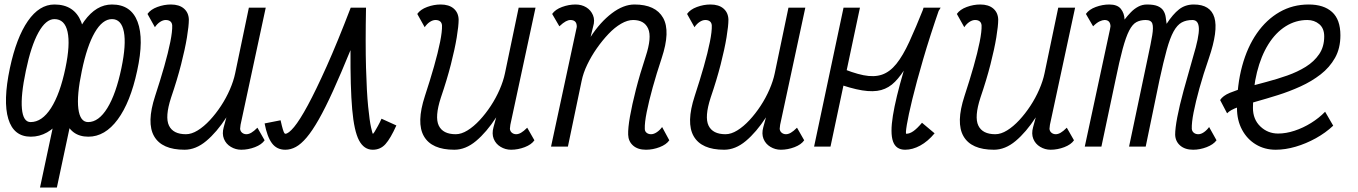

<svg xmlns="http://www.w3.org/2000/svg" viewBox="-20 -652 6040 854"><path d="M158 182 282 -400H357L233 182ZM373 -44Q294 -44 268 -123Q242 -202 273 -349Q302 -485 355 -558.5Q408 -632 478 -632Q563 -632 592 -555Q621 -478 590 -337Q560 -197 503.5 -120.5Q447 -44 373 -44ZM117 -44Q41 -44 17 -123Q-7 -202 24 -349Q53 -485 104 -558.5Q155 -632 222 -632Q310 -632 341 -555Q372 -478 341 -337Q311 -197 252.5 -120.5Q194 -44 117 -44ZM116 -109Q167 -109 207 -171.5Q247 -234 271 -349Q293 -454 280.5 -510.5Q268 -567 222 -567Q184 -567 151 -507.5Q118 -448 95 -337Q72 -228 77.5 -168.5Q83 -109 116 -109ZM372 -109Q419 -109 457.5 -171.5Q496 -234 520 -349Q542 -454 531 -510.5Q520 -567 478 -567Q436 -567 401.5 -507.5Q367 -448 344 -337Q321 -228 328.5 -168.5Q336 -109 372 -109Z M669 -531 636 -590Q650 -610 680 -621Q710 -632 740 -632Q777 -632 798 -614Q819 -596 820 -565Q820 -537 811.5 -485.5Q803 -434 785.5 -365.5Q768 -297 741 -218Q713 -132 731.5 -93.5Q750 -55 807 -55Q832 -55 859.5 -72Q887 -89 913.5 -117.5Q940 -146 963 -181Q986 -216 1002.5 -254Q1019 -292 1026 -326L1087 -618H1162L1050 -97Q1050 -93 1049 -88Q1048 -83 1048 -79Q1049 -68 1057 -61.5Q1065 -55 1076 -55Q1086 -55 1097.5 -61.5Q1109 -68 1125 -84L1157 -28Q1144 -9 1114 2.5Q1084 14 1053 14Q1028 14 1006.5 1Q985 -12 976 -34.5Q967 -57 975 -86L987 -130Q944 -64 897.5 -25Q851 14 801 14Q700 14 665.5 -46Q631 -106 670 -225Q693 -295 710.5 -356.5Q728 -418 737.5 -465.5Q747 -513 746 -539Q745 -551 737.5 -557Q730 -563 717 -563Q705 -563 692 -554.5Q679 -546 669 -531Z M1677 -124 1743 -94Q1717 -36 1694.5 -11Q1672 14 1638 14Q1599 14 1577 -27.5Q1555 -69 1546.5 -166Q1538 -263 1539 -429Q1496 -324 1461.5 -248Q1427 -172 1398 -121Q1369 -70 1344 -40.5Q1319 -11 1296 1.5Q1273 14 1249 14Q1211 14 1189.5 -15Q1168 -44 1157 -103L1228 -117Q1234 -90 1238 -77Q1242 -64 1244.5 -60.5Q1247 -57 1249 -57Q1263 -57 1288 -87Q1313 -117 1349 -183.5Q1385 -250 1433 -357Q1481 -464 1540 -618H1608Q1605 -459 1608 -351Q1611 -243 1617.5 -178Q1624 -113 1630.5 -85Q1637 -57 1638 -57Q1641 -57 1646.5 -66.5Q1652 -76 1660.5 -91Q1669 -106 1677 -124Z M1869 -531 1836 -590Q1850 -610 1880 -621Q1910 -632 1940 -632Q1977 -632 1998 -614Q2019 -596 2020 -565Q2020 -537 2011.5 -485.5Q2003 -434 1985.5 -365.5Q1968 -297 1941 -218Q1913 -132 1931.5 -93.5Q1950 -55 2007 -55Q2032 -55 2059.5 -72Q2087 -89 2113.5 -117.5Q2140 -146 2163 -181Q2186 -216 2202.5 -254Q2219 -292 2226 -326L2287 -618H2362L2250 -97Q2250 -93 2249 -88Q2248 -83 2248 -79Q2249 -68 2257 -61.5Q2265 -55 2276 -55Q2286 -55 2297.5 -61.5Q2309 -68 2325 -84L2357 -28Q2344 -9 2314 2.5Q2284 14 2253 14Q2228 14 2206.5 1Q2185 -12 2176 -34.5Q2167 -57 2175 -86L2187 -130Q2144 -64 2097.5 -25Q2051 14 2001 14Q1900 14 1865.5 -46Q1831 -106 1870 -225Q1893 -295 1910.5 -356.5Q1928 -418 1937.5 -465.5Q1947 -513 1946 -539Q1945 -551 1937.5 -557Q1930 -563 1917 -563Q1905 -563 1892 -554.5Q1879 -546 1869 -531Z M2925 -87 2957 -28Q2944 -9 2914 2.5Q2884 14 2853 14Q2817 14 2796 -4.5Q2775 -23 2774 -53Q2773 -82 2782 -133.5Q2791 -185 2808.5 -253.5Q2826 -322 2852 -401Q2880 -486 2863 -524.5Q2846 -563 2796 -563Q2771 -563 2742.5 -546.5Q2714 -530 2686.5 -501Q2659 -472 2634.5 -437Q2610 -402 2592 -364.5Q2574 -327 2567 -292L2506 0H2431L2543 -521Q2544 -525 2545 -530Q2546 -535 2545 -540Q2544 -551 2537 -557Q2530 -563 2517 -563Q2508 -563 2496.5 -557Q2485 -551 2468 -535L2436 -590Q2450 -610 2480 -621Q2510 -632 2540 -632Q2567 -632 2587.5 -619.5Q2608 -607 2617.5 -584.5Q2627 -562 2618 -533L2607 -488Q2650 -554 2701.5 -593Q2753 -632 2802 -632Q2896 -632 2929.5 -572.5Q2963 -513 2923 -393Q2900 -324 2883 -262.5Q2866 -201 2856.5 -153.5Q2847 -106 2848 -79Q2848 -68 2856 -61.5Q2864 -55 2876 -55Q2888 -55 2901.5 -64Q2915 -73 2925 -87Z M3069 -531 3036 -590Q3050 -610 3080 -621Q3110 -632 3140 -632Q3177 -632 3198 -614Q3219 -596 3220 -565Q3220 -537 3211.5 -485.5Q3203 -434 3185.5 -365.5Q3168 -297 3141 -218Q3113 -132 3131.5 -93.5Q3150 -55 3207 -55Q3232 -55 3259.5 -72Q3287 -89 3313.5 -117.5Q3340 -146 3363 -181Q3386 -216 3402.5 -254Q3419 -292 3426 -326L3487 -618H3562L3450 -97Q3450 -93 3449 -88Q3448 -83 3448 -79Q3449 -68 3457 -61.5Q3465 -55 3476 -55Q3486 -55 3497.5 -61.5Q3509 -68 3525 -84L3557 -28Q3544 -9 3514 2.5Q3484 14 3453 14Q3428 14 3406.5 1Q3385 -12 3376 -34.5Q3367 -57 3375 -86L3387 -130Q3344 -64 3297.5 -25Q3251 14 3201 14Q3100 14 3065.5 -46Q3031 -106 3070 -225Q3093 -295 3110.5 -356.5Q3128 -418 3137.5 -465.5Q3147 -513 3146 -539Q3145 -551 3137.5 -557Q3130 -563 3117 -563Q3105 -563 3092 -554.5Q3079 -546 3069 -531Z M3674 0H3601L3732 -618H3805ZM4081 -106 4137 -59Q4107 -23 4073 -4.5Q4039 14 4006 14Q3965 14 3952 -23Q3939 -60 3951.5 -137.5Q3964 -215 3999 -334.5Q4034 -454 4088 -618H4164Q4112 -536 4077 -471.5Q4042 -407 4015 -361.5Q3988 -316 3961 -288.5Q3934 -261 3899.5 -251.5Q3865 -242 3815 -250Q3765 -258 3691 -285L3706 -356Q3773 -327 3820.5 -317.5Q3868 -308 3903 -320Q3938 -332 3967 -368Q3996 -404 4024.5 -466Q4053 -528 4089 -618H4160Q4116 -491 4086 -388Q4056 -285 4038 -211Q4020 -137 4013.5 -97Q4007 -57 4011 -57Q4026 -57 4042.5 -68.5Q4059 -80 4081 -106Z M4269 -531 4236 -590Q4250 -610 4280 -621Q4310 -632 4340 -632Q4377 -632 4398 -614Q4419 -596 4420 -565Q4420 -537 4411.5 -485.5Q4403 -434 4385.5 -365.5Q4368 -297 4341 -218Q4313 -132 4331.5 -93.5Q4350 -55 4407 -55Q4432 -55 4459.5 -72Q4487 -89 4513.5 -117.5Q4540 -146 4563 -181Q4586 -216 4602.5 -254Q4619 -292 4626 -326L4687 -618H4762L4650 -97Q4650 -93 4649 -88Q4648 -83 4648 -79Q4649 -68 4657 -61.5Q4665 -55 4676 -55Q4686 -55 4697.5 -61.5Q4709 -68 4725 -84L4757 -28Q4744 -9 4714 2.5Q4684 14 4653 14Q4628 14 4606.5 1Q4585 -12 4576 -34.5Q4567 -57 4575 -86L4587 -130Q4544 -64 4497.5 -25Q4451 14 4401 14Q4300 14 4265.5 -46Q4231 -106 4270 -225Q4293 -295 4310.5 -356.5Q4328 -418 4337.5 -465.5Q4347 -513 4346 -539Q4345 -551 4337.5 -557Q4330 -563 4317 -563Q4305 -563 4292 -554.5Q4279 -546 4269 -531Z M5287 14Q5251 14 5229.5 -4.5Q5208 -23 5207 -53Q5207 -81 5216.5 -131Q5226 -181 5244.5 -249Q5263 -317 5287 -400Q5314 -489 5312.5 -526Q5311 -563 5284 -563Q5256 -563 5236 -552Q5216 -541 5200 -512Q5184 -483 5169.5 -430.5Q5155 -378 5137 -295L5076 0H5002L5086 -399Q5099 -459 5105 -495Q5111 -531 5105.5 -547Q5100 -563 5076 -563Q5052 -563 5034.5 -553.5Q5017 -544 5002.5 -516Q4988 -488 4973.5 -434.5Q4959 -381 4941 -293L4879 0H4805L4917 -521Q4917 -525 4918.5 -530Q4920 -535 4919 -540Q4916 -563 4893 -563Q4884 -563 4871 -557Q4858 -551 4842 -535L4810 -590Q4824 -610 4854 -621Q4884 -632 4914 -632Q4950 -632 4965.5 -612.5Q4981 -593 4982 -565Q4995 -582 5010 -597.5Q5025 -613 5043 -622.5Q5061 -632 5082 -632Q5113 -632 5130 -624.5Q5147 -617 5155 -604Q5163 -591 5165 -575.5Q5167 -560 5169 -546Q5197 -589 5224.5 -610.5Q5252 -632 5290 -632Q5364 -632 5381.5 -574Q5399 -516 5357 -393Q5332 -321 5315 -259.5Q5298 -198 5289 -152Q5280 -106 5281 -79Q5282 -68 5290 -61.5Q5298 -55 5310 -55Q5322 -55 5335 -64Q5348 -73 5358 -87L5391 -28Q5377 -9 5347 2.5Q5317 14 5287 14Z M5874 -155 5910 -93Q5876 -61 5832.5 -37Q5789 -13 5743 0.5Q5697 14 5654 14Q5605 14 5566 -9.5Q5527 -33 5504.5 -75Q5482 -117 5482 -171Q5482 -274 5505 -358.5Q5528 -443 5570.5 -504Q5613 -565 5671.5 -598.5Q5730 -632 5801 -632Q5868 -632 5905 -598.5Q5942 -565 5942 -495Q5942 -437 5918 -394.5Q5894 -352 5854 -321Q5814 -290 5764.5 -267.5Q5715 -245 5664 -229Q5613 -213 5566.5 -200Q5520 -187 5486 -175Q5452 -163 5438 -148L5407 -207Q5419 -226 5450 -239Q5481 -252 5523 -263.5Q5565 -275 5612.5 -287.5Q5660 -300 5705.5 -316Q5751 -332 5788 -355Q5825 -378 5847.5 -411Q5870 -444 5870 -490Q5870 -526 5848 -544.5Q5826 -563 5795 -563Q5743 -563 5698.5 -535Q5654 -507 5621.5 -455Q5589 -403 5571 -331Q5553 -259 5553 -172Q5553 -121 5586 -89.5Q5619 -58 5665 -58Q5700 -58 5738 -70.5Q5776 -83 5811.5 -105Q5847 -127 5874 -155Z"/></svg>

Font: Victor Mono
Style: Italic
Weight: 400
Italic angle: -12°
Monospace: yes
Designer: Rune Bjørnerås
Version: Version 1.561;gftools[0.9.30]